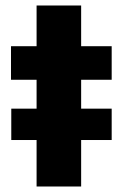

<svg xmlns="http://www.w3.org/2000/svg" viewBox="-20 -678 447 698"><path d="M113 0V-169H21V-283H113V-388H20V-510H113V-658H275V-510H386V-388H275V-283H386V-169H275V0Z"/></svg>

Font: Saira
Style: Bold
Weight: 700
Designer: Hector Gatti with collaboration of the Omnibus-Type team
Foundry: Omnibus-Type
Version: Version 1.100; ttfautohint (v1.8.3)